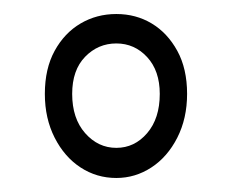

<svg xmlns="http://www.w3.org/2000/svg" viewBox="-20 -637 327 274"><path d="M44 -503Q44 -539 58 -564.5Q72 -590 95 -603.5Q118 -617 146 -617Q174 -617 196.5 -603.5Q219 -590 233 -564.5Q247 -539 247 -503Q247 -468 233 -440.5Q219 -413 196 -398Q173 -383 146 -383Q118 -383 95 -398Q72 -413 58 -440.5Q44 -468 44 -503ZM83 -503Q83 -468 101.5 -447Q120 -426 146 -426Q172 -426 190 -447Q208 -468 208 -503Q208 -536 190 -555.5Q172 -575 146 -575Q120 -575 101.5 -556Q83 -537 83 -503Z"/></svg>

Font: Genos Thin ExtraLight
Style: Regular
Weight: 250
Version: Version 1.010